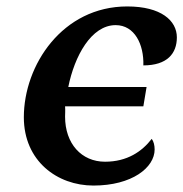

<svg xmlns="http://www.w3.org/2000/svg" viewBox="-20 -566 569 596"><path d="M270 10C390 10 460 -46 460 -102C460 -115 457 -127 451 -135C421 -96 375 -64 306 -64C233 -64 182 -120 182 -204C182 -212 183 -223 182 -236H425L435 -296H192C211 -391 263 -488 339 -488C398 -488 427 -428 425 -363C499 -363 529 -400 529 -450C529 -502 480 -546 375 -546C174 -546 54 -364 54 -202C54 -66 158 10 270 10Z"/></svg>

Font: Noto Serif Semi
Style: Italic
Weight: 600
Italic angle: -12°
Designer: Monotype Design Team
Foundry: Monotype Imaging Inc.
Version: Version 1.901